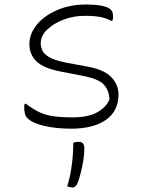

<svg xmlns="http://www.w3.org/2000/svg" viewBox="-20 -559 640 849"><path d="M300 -40Q371 -40 411 -63Q451 -86 464 -120Q462 -161 438 -186Q414 -211 344 -224L251 -242Q172 -257 141 -288Q110 -319 110 -363Q110 -410 143 -450Q176 -490 233 -514.5Q290 -539 360 -539Q401 -539 429.5 -533.5Q458 -528 468 -518Q476 -511 478 -502.5Q480 -494 480 -483Q480 -475 477 -467H471Q452 -478 425.5 -483.5Q399 -489 354 -489Q305 -489 260.5 -472Q216 -455 188 -427.5Q160 -400 160 -367Q160 -353 167 -336.5Q174 -320 198 -306Q222 -292 272 -282L364 -265Q439 -252 471.5 -218.5Q504 -185 504 -142Q504 -68 448.5 -29Q393 10 295 10Q227 10 174.5 -2.5Q122 -15 101 -37Q92 -46 89.5 -59.5Q87 -73 87 -84Q87 -94 89 -100H95Q126 -76 154 -63Q182 -50 216.5 -45Q251 -40 300 -40ZM304 73Q312 68 328 68Q353 68 353 97Q353 121 348.5 149.5Q344 178 337.5 203.5Q331 229 325 246Q316 270 301 270Q290 270 277 265Q289 230 296.5 177.5Q304 125 304 73Z"/></svg>

Font: Recursive Mn Csl St Lt
Style: Regular
Weight: 300
Monospace: yes
Version: Version 1.079;hotconv 1.0.112;makeotfexe 2.5.65598; ttfautoh